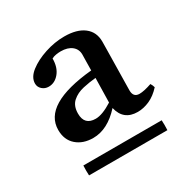

<svg xmlns="http://www.w3.org/2000/svg" viewBox="-109 -726 607 622"><g transform="rotate(-30 195.0 -415.0)"><path d="M293 -299Q240 -299 228 -351Q180 -298 126 -298Q88 -298 64 -319Q40 -340 40 -377Q40 -473 229 -491Q229 -507 229.5 -523.5Q230 -540 230 -550Q230 -570 215 -582Q200 -594 174 -594Q166 -594 156.5 -592.5Q147 -591 140 -587Q140 -554 123.5 -534Q107 -514 84 -514Q70 -514 60 -523Q50 -532 50 -545Q50 -568 74.5 -587Q99 -606 135.5 -618Q172 -630 208 -630Q255 -630 281 -610Q307 -590 307 -554Q307 -545 306.5 -518.5Q306 -492 305.5 -460Q305 -428 304.5 -403Q304 -378 304 -373Q304 -347 327 -347Q344 -347 373 -357Q378 -349 380 -341Q360 -319 337.5 -309Q315 -299 293 -299ZM346 -200H53Q52 -218 53 -237H346Q347 -218 346 -200ZM227 -372 229 -463Q206 -461 181 -455.5Q156 -450 139 -435Q122 -420 122 -391Q122 -348 164 -348Q189 -348 227 -372Z"/></g></svg>

Font: Tiro Bangla
Style: Regular
Weight: 400
Designer: Bangla: John Hudson & Fiona Ross. Latin: John Hudson.
Foundry: Tiro Typeworks Ltd.
Version: Version 1.60